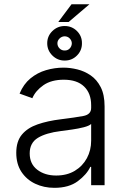

<svg xmlns="http://www.w3.org/2000/svg" viewBox="-20 -871 596 903"><path d="M235.8 12.4Q186.4 12.4 145.6 -6.9Q104.8 -26.3 80.6 -63Q56.5 -99.8 56.5 -152.3Q56.5 -206.3 83.1 -238.1Q109.7 -269.9 157.1 -286.2Q204.5 -302.6 266 -310Q334.9 -318.5 371.8 -325.5Q408.7 -332.4 408.7 -363.3V-376.1Q408.7 -432.2 375.5 -464.1Q342.3 -496.1 280.2 -496.1Q221.2 -496.1 184.1 -470.2Q147 -444.2 132.1 -409.1L72.1 -430.8Q90.6 -475.5 123.2 -502.3Q155.9 -529.1 196.4 -541Q236.9 -552.9 278.4 -552.9Q309.7 -552.9 343.4 -544.7Q377.1 -536.6 406.4 -516.5Q435.7 -496.4 453.8 -460.9Q471.9 -425.4 471.9 -370.4V0H408.7V-86.3H404.8Q387.8 -50.1 345.9 -18.8Q304 12.4 235.8 12.4ZM244.3 -45.5Q294.7 -45.5 331.7 -67.6Q368.6 -89.8 388.7 -127.1Q408.7 -164.4 408.7 -209.2V-288Q399.5 -279.1 373.9 -272.5Q348.4 -266 318.4 -261.7Q288.4 -257.5 266 -254.6Q196.7 -246.1 158.2 -222.7Q119.7 -199.2 119.7 -149.5Q119.7 -100.1 155.2 -72.8Q190.7 -45.5 244.3 -45.5ZM284.1 -586.3Q250.7 -585.9 226.4 -609.9Q202.1 -633.9 202.1 -667.6Q202.1 -701.3 226.4 -725Q250.7 -748.6 284.1 -748.6Q318.2 -748.6 342 -725Q365.8 -701.3 365.4 -667.6Q365.8 -633.9 342 -609.9Q318.2 -585.9 284.1 -586.3ZM253.9 -767.4 316.4 -850.9H400.6L302.6 -767.4ZM284.1 -633.5Q298.7 -633.2 308.1 -643.3Q317.5 -653.4 317.8 -667.6Q317.5 -680 308.1 -690Q298.7 -699.9 284.1 -700.3Q270.2 -699.9 260.1 -690Q250 -680 250 -667.6Q250 -653.4 260.1 -643.3Q270.2 -633.2 284.1 -633.5Z"/></svg>

Font: Inter UI Light
Style: Regular
Weight: 300
Designer: Rasmus Andersson
Foundry: rsms
Version: 3.2;8d6f07862